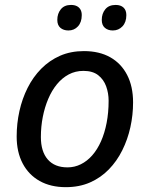

<svg xmlns="http://www.w3.org/2000/svg" viewBox="-20 -754 608 782"><path d="M248 8.3Q186.5 8.3 141.6 -16.8Q96.7 -42 72.3 -88.4Q47.9 -134.8 47.9 -198.2Q47.9 -251 59.1 -301.5Q70.3 -352.1 92.5 -396.2Q114.7 -440.4 147.9 -474.1Q181.2 -507.8 224.6 -526.9Q268.1 -545.9 321.8 -545.9Q384.3 -545.9 429 -520.8Q473.6 -495.6 497.8 -448.7Q522 -401.9 522 -336.9Q522 -285.6 511 -235.8Q500 -186 478 -141.8Q456.1 -97.7 423.3 -64Q390.6 -30.3 346.9 -11Q303.2 8.3 248 8.3ZM254.9 -72.3Q283.7 -72.3 309.3 -85Q335 -97.7 355.7 -121.3Q376.5 -145 391.4 -178.5Q406.2 -211.9 414.3 -253.7Q422.4 -295.4 422.4 -343.8Q422.4 -374.5 412.4 -402.3Q402.3 -430.2 379.9 -447.8Q357.4 -465.3 319.8 -465.3Q287.1 -465.3 260 -450.9Q232.9 -436.5 211.9 -410.9Q190.9 -385.3 176.5 -351.3Q162.1 -317.4 154.3 -277.8Q146.5 -238.3 146.5 -195.8Q146.5 -136.7 174.6 -104.5Q202.6 -72.3 254.9 -72.3ZM439.5 -629.9Q419.9 -629.9 407.2 -640.6Q394.5 -651.4 394.5 -672.9Q394.5 -698.7 408.9 -716.3Q423.3 -733.9 451.2 -733.9Q471.7 -733.9 483.2 -723.1Q494.6 -712.4 494.6 -692.4Q494.6 -663.6 478.8 -646.7Q462.9 -629.9 439.5 -629.9ZM258.8 -629.9Q238.8 -629.9 226.1 -640.6Q213.4 -651.4 213.4 -672.9Q213.4 -698.7 227.8 -716.3Q242.2 -733.9 269 -733.9Q283.2 -733.9 293 -729Q302.7 -724.1 307.9 -714.8Q313 -705.6 313 -692.4Q313 -663.6 297.6 -646.7Q282.2 -629.9 258.8 -629.9Z"/></svg>

Font: Open Sans Medium
Style: Italic
Weight: 500
Italic angle: -12°
Designer: Monotype Design Team
Foundry: Monotype Imaging Inc.
Version: Version 3.000